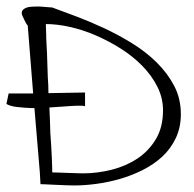

<svg xmlns="http://www.w3.org/2000/svg" viewBox="-48 -566 594 589"><path d="M-21.5 -279.3H53.7L37.1 -487.3Q35.2 -489.3 32.2 -494.1Q29.3 -499 26.4 -505.4Q23.4 -511.7 21 -517.1Q18.6 -522.5 18.6 -525.4Q18.6 -534.2 26.4 -539.1Q34.2 -543.9 43.9 -544.9Q53.7 -545.9 63 -545.9Q72.3 -545.9 74.2 -545.9Q77.1 -545.9 82.5 -545.4Q87.9 -544.9 94.2 -544.4Q100.6 -543.9 105.5 -543.5Q110.4 -543 112.3 -543Q144.5 -531.2 186 -515.6Q227.5 -500 271.5 -479.5Q315.4 -459 357.4 -433.1Q399.4 -407.2 432.6 -374.5Q465.8 -341.8 486.3 -302.7Q506.8 -263.7 506.8 -215.8Q506.8 -174.8 491.2 -142.1Q475.6 -109.4 449.7 -85.4Q423.8 -61.5 389.6 -44.4Q355.5 -27.3 319.8 -17.1Q284.2 -6.8 248 -2Q211.9 2.9 180.7 2.9Q173.8 2.9 157.2 2.4Q140.6 2 123 1Q105.5 0 91.3 -0.5Q77.1 -1 76.2 -1L74.2 -37.1L57.6 -234.4H48.8Q24.4 -235.4 3.9 -237.8Q-16.6 -240.2 -28.3 -247.1ZM92.8 -492.2V-484.4Q92.8 -478.5 93.3 -471.2Q93.8 -463.9 93.8 -458V-449.2Q94.7 -434.6 96.2 -402.3Q97.7 -370.1 98.6 -329.1Q100.6 -305.7 100.6 -280.3L212.9 -282.2V-240.2Q206.1 -242.2 188.5 -241.7Q170.9 -241.2 148.4 -239.3Q127.9 -238.3 103.5 -236.3Q105.5 -195.3 106.4 -158.2Q109.4 -118.2 110.8 -85.4Q112.3 -52.7 112.3 -37.1Q118.2 -37.1 131.3 -36.6Q144.5 -36.1 159.2 -35.6Q173.8 -35.2 187 -34.7Q200.2 -34.2 206.1 -34.2Q251 -34.2 294.9 -45.4Q338.9 -56.6 373.5 -79.6Q408.2 -102.5 430.2 -139.2Q452.1 -175.8 452.1 -227.5Q452.1 -265.6 434.6 -300.3Q417 -335 388.2 -364.3Q359.4 -393.6 322.3 -417Q285.2 -440.4 245.6 -457.5Q206.1 -474.6 166.5 -483.4Q127 -492.2 92.8 -492.2Z"/></svg>

Font: Annie Use Your Telescope
Style: Regular
Weight: 400
Designer: Kimberly Geswein
Foundry: Kimberly Geswein
Version: Version 1.002 2001